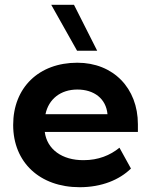

<svg xmlns="http://www.w3.org/2000/svg" viewBox="-20 -772 631 802"><path d="M302 -560H386L289 -752H194ZM35 -250C35 -94 146 10 313 10C405 10 479 -21 527 -68L479 -155C440 -123 390 -103 330 -103C239 -102 176 -149 167 -221H556V-253C556 -404 453 -510 303 -510C142 -510 35 -406 35 -250ZM170 -295C183 -358 233 -398 303 -398C373 -398 423 -360 429 -295Z"/></svg>

Font: Gully SemiBold
Style: Regular
Weight: 600
Designer: jaikishan Patel
Foundry: MagicType
Version: Version 1.000;Glyphs 3.2 (3242)